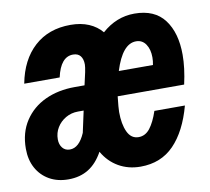

<svg xmlns="http://www.w3.org/2000/svg" viewBox="-81 -642 800 731"><g transform="rotate(-10 318.5 -277.0)"><path d="M264 -408Q264 -429 254.5 -441Q245 -453 226 -453Q178 -453 161 -376H24Q41 -466 96 -516Q151 -566 236 -566Q276 -566 306.5 -553Q337 -540 357 -516Q413 -566 483 -566Q561 -566 599 -515.5Q637 -465 637 -380Q637 -329 623 -267H366Q361 -222 361 -207Q361 -160 375 -130Q389 -100 418 -100Q444 -100 462 -123Q480 -146 494 -188H612Q586 -92 535.5 -40Q485 12 406 12Q359 12 321.5 -9.5Q284 -31 261 -71Q238 -29 205 -8.5Q172 12 127 12Q85 12 53.5 -6Q22 -24 4.5 -56Q-13 -88 -13 -131Q-13 -193 16.5 -238Q46 -283 96.5 -306.5Q147 -330 211 -330H249L260 -379Q264 -399 264 -408ZM152 -99Q188 -99 211 -153L229 -236H207Q181 -236 159.5 -223.5Q138 -211 125.5 -190.5Q113 -170 113 -145Q113 -125 123.5 -112Q134 -99 152 -99ZM519 -361Q522 -376 522 -390Q522 -421 508.5 -441Q495 -461 471 -461Q418 -461 387 -361Z"/></g></svg>

Font: Azeret Mono SemiBold
Style: Italic
Weight: 600
Italic angle: -12°
Designer: Martin Vácha
Foundry: Displaay
Version: Version 1.000; Glyphs 3.0.3, build 3074